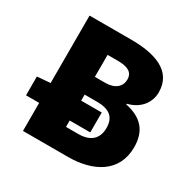

<svg xmlns="http://www.w3.org/2000/svg" viewBox="-147 -793 932 937"><g transform="rotate(30 319.0 -325.0)"><path d="M98 0H352C492 0 608 -61 608 -202C608 -294 562 -345 470 -364V-368C546 -387 578 -442 578 -494C578 -614 468 -650 332 -650H98V-270L24 -264V-158H98ZM270 -404V-528H328C384 -528 414 -512 414 -472C414 -432 384 -404 328 -404ZM270 -122V-158H386V-270H270V-304H340C408 -304 444 -278 444 -216C444 -156 408 -122 340 -122Z"/></g></svg>

Font: Source Sans Pro Black
Style: Regular
Weight: 900
Designer: Paul D. Hunt
Foundry: Adobe Systems Incorporated
Version: Version 3.006;hotconv 1.0.111;makeotfexe 2.5.65597